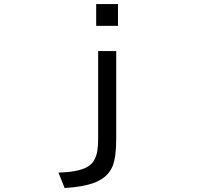

<svg xmlns="http://www.w3.org/2000/svg" viewBox="-20 -820 1040 959"><path d="M460.4 -690.9V-799.8H569.3V-690.9ZM470.2 -127.9V-564.9H560.5V-127Q560.5 -34.2 542 11.2Q519 65.4 454.6 91.3Q397.5 113.8 302.7 119.1L272 42Q386.2 39.1 428.7 5.4Q458 -18.6 466.3 -66.9Q470.2 -92.8 470.2 -127.9Z"/></svg>

Font: BIZ UDPGothic
Style: Regular
Weight: 400
Designer: TypeBank Co., Ltd.
Foundry: Morisawa Inc.
Version: Version 1.051